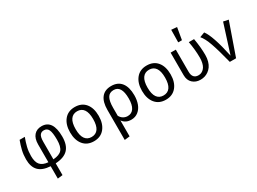

<svg xmlns="http://www.w3.org/2000/svg" viewBox="-45 -1636 3600 2685"><g transform="rotate(-30 1755.5 -294.0)"><path d="M667 -267.1Q667 -130.9 602.3 -63.5Q537.6 3.9 399.9 11.2V201.2L318.8 210.9V11.2Q188.5 2.9 128.2 -60.1Q67.9 -123 67.9 -243.2Q67.9 -318.4 83.7 -385.7Q99.6 -453.1 127 -525.9H210.9Q184.1 -455.1 168 -389.2Q151.9 -323.2 151.9 -249Q151.9 -150.4 192.1 -105.5Q232.4 -60.5 318.8 -53.2V-339.8Q318.8 -436 363.3 -487.1Q407.7 -538.1 485.8 -538.1Q667 -538.1 667 -267.1ZM399.9 -53.2Q501.5 -60.5 541.3 -107.9Q581.1 -155.3 581.1 -266.1Q581.1 -381.3 559.1 -426.8Q537.1 -472.2 486.8 -472.2Q467.3 -472.2 452.9 -466.8Q438.5 -461.4 425.8 -447.5Q413.1 -433.6 406.5 -405.5Q399.9 -377.4 399.9 -335.9Z M1022 -538.1Q1131.8 -538.1 1192.4 -464.8Q1252.9 -391.6 1252.9 -264.2Q1252.9 -138.7 1191.4 -63.2Q1129.9 12.2 1021 12.2Q912.1 12.2 851.1 -61.8Q790 -135.7 790 -262.2Q790 -387.7 851.6 -462.9Q913.1 -538.1 1022 -538.1ZM879.9 -262.2Q879.9 -159.2 916 -107.7Q952.1 -56.2 1021 -56.2Q1090.3 -56.2 1126.7 -107.9Q1163.1 -159.7 1163.1 -264.2Q1163.1 -367.2 1127 -418.7Q1090.8 -470.2 1022 -470.2Q953.1 -470.2 916.5 -418.2Q879.9 -366.2 879.9 -262.2Z M1610.4 -538.1Q1717.3 -538.1 1772.9 -467Q1828.6 -396 1828.6 -264.2Q1828.6 -186.5 1805.7 -124.8Q1782.7 -63 1735.6 -25.4Q1688.5 12.2 1623.5 12.2Q1530.8 12.2 1483.4 -56.2V201.2L1399.4 210.9V-273.9Q1399.4 -403.3 1452.9 -470.7Q1506.3 -538.1 1610.4 -538.1ZM1604.5 -57.1Q1669.4 -57.1 1703.9 -109.9Q1738.3 -162.6 1738.3 -264.2Q1738.3 -472.2 1612.3 -472.2Q1542.5 -472.2 1512.9 -419.4Q1483.4 -366.7 1483.4 -261.2V-130.9Q1503.4 -94.7 1534.9 -75.9Q1566.4 -57.1 1604.5 -57.1Z M2183.1 -538.1Q2293 -538.1 2353.5 -464.8Q2414.1 -391.6 2414.1 -264.2Q2414.1 -138.7 2352.5 -63.2Q2291 12.2 2182.1 12.2Q2073.2 12.2 2012.2 -61.8Q1951.2 -135.7 1951.2 -262.2Q1951.2 -387.7 2012.7 -462.9Q2074.2 -538.1 2183.1 -538.1ZM2041 -262.2Q2041 -159.2 2077.1 -107.7Q2113.3 -56.2 2182.1 -56.2Q2251.5 -56.2 2287.8 -107.9Q2324.2 -159.7 2324.2 -264.2Q2324.2 -367.2 2288.1 -418.7Q2252 -470.2 2183.1 -470.2Q2114.3 -470.2 2077.6 -418.2Q2041 -366.2 2041 -262.2Z M2732.4 -798.8 2822.8 -791 2789.6 -597.2H2729.5ZM2943.8 -525.9Q2969.7 -380.9 2969.7 -255.9Q2969.7 -201.2 2956.8 -155.8Q2943.8 -110.4 2921.9 -79.6Q2899.9 -48.8 2870.4 -27.8Q2840.8 -6.8 2808.6 2.7Q2776.4 12.2 2741.7 12.2Q2665.5 12.2 2615.5 -33.7Q2565.4 -79.6 2565.4 -162.1V-525.9H2649.4V-168.9Q2649.4 -112.3 2674.6 -84.2Q2699.7 -56.2 2745.6 -56.2Q2765.6 -56.2 2784.2 -62Q2802.7 -67.9 2821.3 -82.8Q2839.8 -97.7 2853.8 -120.4Q2867.7 -143.1 2876.2 -179.9Q2884.8 -216.8 2884.8 -263.2Q2884.8 -388.2 2858.9 -525.9Z M3112.8 -536.1Q3193.4 -431.2 3270.5 -70.8L3418.5 -536.1L3500.5 -519L3318.8 0H3217.8Q3162.6 -218.8 3121.6 -334.7Q3080.6 -450.7 3032.7 -505.9Z"/></g></svg>

Font: Fira Sans Book
Style: Regular
Weight: 350
Designer: Carrois Corporate & Edenspiekermann AG
Foundry: Carrois Corporate GbR & Edenspiekermann AG
Version: Version 4.203;PS 004.203;hotconv 1.0.88;makeotf.lib2.5.64775